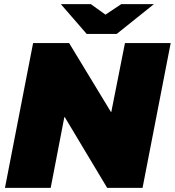

<svg xmlns="http://www.w3.org/2000/svg" viewBox="-20 -908 845 928"><path d="M4 0 140 -700H314L516 -367H518L584 -700H805L669 0H498L293 -342H291L225 0ZM399 -744 467 -822 566 -888H724L544 -744ZM399 -744 274 -888H419L511 -822L544 -744Z"/></svg>

Font: REM Black
Style: Italic
Weight: 900
Italic angle: -11°
Designer: Octavio Pardo
Foundry: Ashler Design
Version: Version 1.005;gftools[0.9.28]